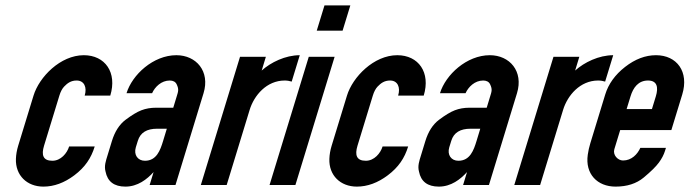

<svg xmlns="http://www.w3.org/2000/svg" viewBox="-20 -687 2600 713"><path d="M174.5 -90C139.9 -90 132.9 -111.1 143.6 -146L200.5 -332C205 -346.7 210.9 -357.8 218.2 -365.5C230.2 -378 243.2 -388 264.6 -388C292.9 -388 303.8 -362.5 294.5 -332H389.5C415.8 -418 370.2 -482 291.3 -482C204.3 -482 125.6 -401.2 104.5 -332L47.6 -146C42.5 -129.3 39.7 -113 39.1 -97C37 -35.9 80 6 141.1 6C180.5 6 218.8 -8 256 -36C295.8 -65.9 318.5 -99.8 331.7 -143H236.7C229 -117.8 205.7 -90 174.5 -90Z M550.3 -48 535.7 0H631.7L735.9 -341C760.7 -422.2 708.9 -482 635 -482C549.1 -482 470.9 -409.5 449.9 -341H544.9C555.3 -364.3 579.2 -388 610.3 -388C622.9 -388 631.5 -383.3 636 -374C645.1 -355 641.9 -347.5 635.9 -328L623.4 -287H559.4C539.4 -287 521.3 -283.8 505 -277.5C488.7 -271.2 469.1 -259.3 446.1 -242C423.2 -224.7 406.3 -198.3 395.5 -163L379 -109C373.3 -90.3 366.2 -70.7 371.9 -50C379.2 -12.7 403.8 6 445.8 6C491.2 6 526 -21.2 550.3 -48ZM563.5 -209H599.5L585.5 -163C575.2 -129.4 561.5 -90 518.2 -90C491.6 -90 475.9 -111.9 484.4 -140L491.8 -164C501.2 -194.9 525.4 -209 563.5 -209Z M1063.2 -384 1093.2 -482C1039.7 -482 985.5 -455.4 951.8 -425L967.3 -476H871.3L725.8 0H821.8L907.1 -279C923.5 -332.7 970 -388 1037.4 -388C1046.6 -388 1055.7 -386.3 1063.2 -384Z M981 0H1077L1222.6 -476H1126.6ZM1156.2 -573H1252.2L1281 -667H1185Z M1338.5 -90C1303.9 -90 1296.9 -111.1 1307.6 -146L1364.5 -332C1369 -346.7 1374.9 -357.8 1382.2 -365.5C1394.2 -378 1407.2 -388 1428.6 -388C1456.9 -388 1467.8 -362.5 1458.5 -332H1553.5C1579.8 -418 1534.2 -482 1455.3 -482C1368.3 -482 1289.6 -401.2 1268.5 -332L1211.6 -146C1206.5 -129.3 1203.7 -113 1203.1 -97C1201 -35.9 1244 6 1305.1 6C1344.5 6 1382.8 -8 1420 -36C1459.8 -65.9 1482.5 -99.8 1495.7 -143H1400.7C1393 -117.8 1369.7 -90 1338.5 -90Z M1714.3 -48 1699.7 0H1795.7L1899.9 -341C1924.7 -422.2 1872.9 -482 1799 -482C1713.1 -482 1634.9 -409.5 1613.9 -341H1708.9C1719.3 -364.3 1743.2 -388 1774.3 -388C1786.9 -388 1795.5 -383.3 1800 -374C1809.1 -355 1805.9 -347.5 1799.9 -328L1787.4 -287H1723.4C1703.4 -287 1685.3 -283.8 1669 -277.5C1652.7 -271.2 1633.1 -259.3 1610.1 -242C1587.2 -224.7 1570.3 -198.3 1559.5 -163L1543 -109C1537.3 -90.3 1530.2 -70.7 1535.9 -50C1543.2 -12.7 1567.8 6 1609.8 6C1655.2 6 1690 -21.2 1714.3 -48ZM1727.5 -209H1763.5L1749.5 -163C1739.2 -129.4 1725.5 -90 1682.2 -90C1655.6 -90 1639.9 -111.9 1648.4 -140L1655.8 -164C1665.2 -194.9 1689.4 -209 1727.5 -209Z M2227.2 -384 2257.2 -482C2203.7 -482 2149.5 -455.4 2115.8 -425L2131.3 -476H2035.3L1889.8 0H1985.8L2071.1 -279C2087.5 -332.7 2134 -388 2201.4 -388C2210.6 -388 2219.7 -386.3 2227.2 -384Z M2293.6 -91C2274 -91 2254.9 -111.7 2261.4 -133L2283.1 -204H2473.1L2513.5 -336C2539.4 -420.6 2493.7 -482 2416.1 -482C2376.8 -482 2338.5 -467.5 2301.3 -438.5C2264.1 -409.5 2239.5 -375.3 2227.5 -336L2172.2 -155C2167.9 -141 2164.7 -126.8 2162.7 -112.5C2152.4 -41 2198.3 6 2265.9 6C2308.6 6 2343.3 -5.2 2370.2 -27.5C2397 -49.8 2415.8 -68.3 2426.6 -83C2437.5 -97.7 2445.1 -112.3 2449.6 -127L2453 -138H2358C2347.3 -114.3 2325.5 -91 2293.6 -91ZM2386.4 -388C2420.4 -388 2425.7 -362.8 2415.4 -329L2401 -282H2307L2321.4 -329C2331.5 -362.2 2350.7 -388 2386.4 -388Z"/></svg>

Font: Din Kursivschrift
Style: Eng
Weight: 400
Version: Version 1.089